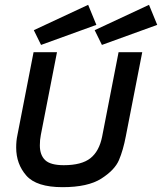

<svg xmlns="http://www.w3.org/2000/svg" viewBox="-20 -766 671 795"><path d="M379 -663 150 -580 120 -641 345 -746ZM631 -663 402 -580 372 -641 597 -746ZM501 -202 569 -550H471L403 -201Q391 -140 354.5 -111Q318 -82 244 -82Q189 -82 167 -103Q145 -124 145 -164Q145 -187 149 -207L216 -550H119L52 -206Q47 -183 47 -155Q47 -87 89 -39Q131 9 239 9Q344 9 399.5 -26.5Q455 -62 472.5 -103Q490 -144 501 -202Z"/></svg>

Font: Cambay Devanagari
Style: Bold Italic
Weight: 700
Designer: Pooja Saxena
Foundry: Pooja Saxena
Version: Version 1.005;PS 001.005;hotconv 1.0.70;makeotf.lib2.5.58329